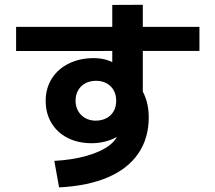

<svg xmlns="http://www.w3.org/2000/svg" viewBox="-20 -769 904 806"><path d="M477 -220.9V-240.5L509.8 -225.7Q496 -209.4 473.6 -196Q451.2 -182.7 423.2 -175.3Q395.1 -167.8 365.1 -167.8Q307.4 -167.8 263.8 -190.1Q220.2 -212.4 196 -252.7Q171.8 -292.9 171.8 -345.8Q171.8 -398.5 197.5 -439.2Q223.2 -479.8 269.1 -502.4Q315 -525 373.9 -525Q408.4 -525 436.3 -514.6Q464.2 -504.2 499.3 -480L451.3 -455.3V-748.3L579.5 -748.9V-350.9L569.9 -401Q604.4 -348 604.4 -276.3Q604.4 -188.9 560.7 -124.8Q517 -60.7 432.7 -24.5Q348.3 11.7 228.1 17.6L208 -93.7Q282.7 -97.5 344.3 -115Q405.9 -132.6 441.4 -160.6Q477 -188.6 477 -220.9ZM467.8 -346.2Q467.8 -371.1 457.2 -389.9Q446.7 -408.6 427.7 -419.2Q408.7 -429.8 383.4 -429.8Q357.8 -429.8 338.3 -419.4Q318.9 -409.1 308 -390Q297.2 -371 297.2 -346.2Q297.2 -321.8 308 -303Q318.9 -284.2 337.9 -273.4Q356.9 -262.5 381.7 -262.5Q406.6 -262.5 426.3 -272.7Q446 -282.9 456.9 -301.7Q467.8 -320.6 467.8 -346.2ZM47.6 -656.2H817.2V-555.3L47.6 -554.8Z"/></svg>

Font: Pretendard GOV Variable
Style: Regular
Weight: 400
Designer: Base glyphs from Inter by Rasmus Andersson; Hangul glyphs from Noto Sans CJK(Source Han Sans) by Jang Soo-young and Kang
Foundry: Kil Hyung-jin
Version: Version 1.307;Glyphs 3.2 (3192)